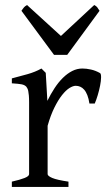

<svg xmlns="http://www.w3.org/2000/svg" viewBox="-20 -740 436 760"><path d="M376 -450.7Q380.4 -447.8 380.1 -433.6Q379.9 -419.4 376.2 -400.9Q372.6 -382.3 366.7 -362.8Q360.8 -343.3 355 -330.1H334Q331.1 -349.6 325.7 -363.3Q320.3 -377 313.2 -385Q306.2 -393.1 297.6 -396.7Q289.1 -400.4 279.8 -400.4Q269 -400.4 254.6 -391.4Q240.2 -382.3 225.1 -363Q210 -343.8 195.1 -313.7Q180.2 -283.7 168.5 -242.2V-50.8Q168.5 -43.5 186.8 -35.6Q205.1 -27.8 251 -21V0H26.9V-21Q59.1 -28.3 77.1 -35.4Q95.2 -42.5 95.2 -50.8V-335Q95.2 -351.1 94.2 -362.1Q93.3 -373 91.8 -379.9Q90.3 -386.7 88.1 -390.6Q85.9 -394.5 84 -397Q80.6 -400.4 76.4 -402.6Q72.3 -404.8 65.7 -406.2Q59.1 -407.7 49.8 -408.4Q40.5 -409.2 26.9 -410.2V-429.7Q58.6 -438 89.1 -446.5Q119.6 -455.1 144 -468.8L161.1 -451.7L167.5 -340.8Q180.7 -367.7 196 -391.1Q211.4 -414.6 229 -431.9Q246.6 -449.2 265.9 -459Q285.2 -468.8 306.2 -468.8Q321.8 -468.8 339.8 -464.8Q357.9 -460.9 376 -450.7ZM246.1 -522.9H193.8L64.9 -697.3Q68.4 -702.1 70.8 -705.6Q73.2 -709 75.4 -711.4Q77.6 -713.9 80.3 -715.8Q83 -717.8 86.9 -720.2L221.2 -597.7L353 -720.2Q361.3 -715.8 364.7 -711.4Q368.2 -707 374 -697.3Z"/></svg>

Font: Noto Serif Devanagari
Style: Bold
Weight: 700
Designer: Monotype Design Team
Foundry: Monotype Imaging Inc.
Version: Version 1.01